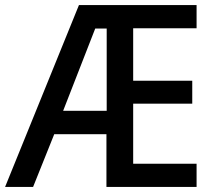

<svg xmlns="http://www.w3.org/2000/svg" viewBox="-21 -734 846 754"><path d="M751 0V-91H502V-327H734V-417H502V-623H751V-714H289L-1 0H109L192 -207H397V0ZM227 -299 353 -622H398V-299Z"/></svg>

Font: Noto Sans Myanmar SemiCondensed Medium
Style: Regular
Weight: 500
Width: 4
Designer: Monotype Design Team
Foundry: Monotype Imaging Inc.
Version: Version 2.107